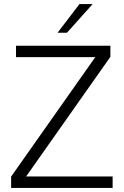

<svg xmlns="http://www.w3.org/2000/svg" viewBox="-20 -921 607 941"><path d="M34.5 -55.5 447 -641H58.5V-697H521V-642.5L108 -56H532V0H34.5ZM369.5 -901H434L308 -760.5H262Z"/></svg>

Font: HK Grotesk Light
Style: Regular
Weight: 300
Designer: Alfredo Marco Pradil
Foundry: Hanken Design Co.
Version: Version 3.001